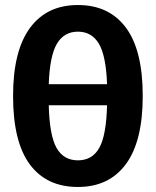

<svg xmlns="http://www.w3.org/2000/svg" viewBox="-20 -728 620 764"><path d="M548 -346Q548 -166 481 -75Q414 16 290 16Q165 16 98.5 -74Q32 -164 32 -346Q32 -525 99 -616.5Q166 -708 290 -708Q414 -708 481 -618Q548 -528 548 -346ZM174 -393H406Q402 -506 373.5 -554Q345 -602 290 -602Q235 -602 206.5 -554Q178 -506 174 -393ZM406 -309H174Q177 -189 205 -139.5Q233 -90 290 -90Q347 -90 375 -139.5Q403 -189 406 -309Z"/></svg>

Font: Fira Sans Extra Condensed SemiBold
Style: Regular
Weight: 600
Width: 1
Designer: Carrois Corporate & Edenspiekermann AG
Foundry: Carrois Corporate GbR & Edenspiekermann AG
Version: Version 4.203